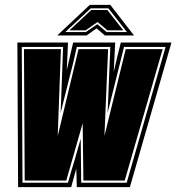

<svg xmlns="http://www.w3.org/2000/svg" viewBox="-20 -765 721 785"><path d="M54 0 51 -591H258L253 -478L279 -591H451L445 -471L460 -535Q464 -551 467.5 -565Q471 -579 474 -591H681L511 0H294L292 -76L271 0ZM72 -18H258Q264 -40 270.5 -62.5Q277 -85 284 -107L310 -198L312 -18H498L657 -573H487L454 -440Q446 -406 437 -372Q428 -338 420 -304L431 -573H294Q287 -540 278.5 -505Q270 -470 262 -440L228 -304L238 -573H69ZM81 -27 78 -564H229L216 -209L301 -564H422L407 -209L494 -564H645L490 -27H321L318 -261L251 -27ZM214 -620 347 -745H431L528 -620H409L375 -649L334 -620ZM247 -634H331L378 -666L416 -634H499L423 -731H351ZM264 -641 353 -724H419L484 -641H419L379 -675L330 -641Z"/></svg>

Font: Alumni Sans Collegiate One SC
Style: Italic
Weight: 400
Italic angle: -8°
Designer: Robert E. Leuschke
Foundry: Robert E. Leuschke
Version: Version 1.100